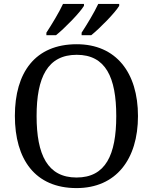

<svg xmlns="http://www.w3.org/2000/svg" viewBox="-20 -951 782 981"><path d="M397 -784V-771H446C491 -807 568 -886 589 -921V-931H482C461 -886 425 -827 397 -784ZM217 -784V-771H266C311 -807 388 -886 409 -921V-931H302C281 -886 245 -827 217 -784ZM371 10C573 10 685 -137 685 -358C685 -580 573 -725 372 -725C159 -725 56 -580 56 -359C56 -137 159 10 371 10ZM371 -44C223 -44 167 -160 167 -358C167 -556 223 -671 372 -671C520 -671 574 -556 574 -358C574 -160 520 -44 371 -44Z"/></svg>

Font: Noto Nastaliq Urdu
Style: Regular
Weight: 400
Designer: Monotype Design Team (Patrick Giasson: type design, Kamal Mansour: OpenType code, Glenda Bellarosa). Updated by Simon Co
Foundry: Monotype Imaging Inc., Simon Cozens
Version: Version 3.009